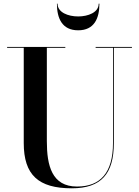

<svg xmlns="http://www.w3.org/2000/svg" viewBox="-20 -1004 753 1039"><path d="M291.5 -984H288C288 -905.5 315.5 -840 403 -840C490.5 -840 518 -905.5 518 -984H514C514 -936.5 456.5 -915 403 -915C349 -915 291.5 -936.5 291.5 -984ZM18.5 -750V-745.5H108.5V-230C108.5 -57 188 15 368.5 15C529 15 596 -65 596 -230V-745.5H694V-750H497.5V-745.5H591.5V-230C591.5 -68 522 5.5 397 5.5C260.5 5.5 233.5 -108 233.5 -240V-745.5H333.5V-750Z"/></svg>

Font: Bodoni* 36pt Medium
Style: Regular
Weight: 500
Version: Version 2.3